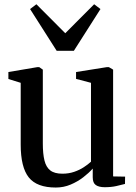

<svg xmlns="http://www.w3.org/2000/svg" viewBox="-20 -850 624 881"><path d="M460.5 9Q434 9 419.8 -0.8Q405.5 -10.5 405.5 -36.5V-76.5Q388 -56.5 362 -36.5Q336 -16.5 304 -3Q272 10.5 236 10.5Q149 10.5 112 -36Q75 -82.5 75 -186.5V-470L18.5 -487.5V-519.5L151.5 -542H160L176.5 -530.5V-191.5Q176.5 -144.5 184 -113.8Q191.5 -83 210.8 -68Q230 -53 266.5 -53Q295.5 -53 320.2 -61.5Q345 -70 364.5 -82.8Q384 -95.5 397.5 -108V-470L329 -488V-519.5L470.5 -542H479.5L499 -530.5V-40.5L554 -39.5L553.5 -6Q536.5 -1.5 513.5 3.8Q490.5 9 460.5 9ZM240 -617 118 -808.5 147 -830.5 279.5 -697.5 412 -830.5 441 -808.5 319 -617Z"/></svg>

Font: Merriweather 72pt
Style: Regular
Weight: 400
Version: Version 2.100